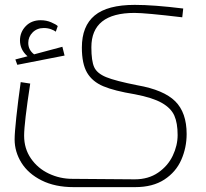

<svg xmlns="http://www.w3.org/2000/svg" viewBox="-20 -520 846 788"><path d="M40 0ZM40 52Q40 26 47 -39.5Q54 -105 65 -183L104 -177Q79 -14 79 37Q79 90 107 130.5Q135 171 180.5 192.5Q226 214 277 214L533 216Q589 216 629 188.5Q669 161 689 119Q709 77 709 34Q709 -15 695.5 -45.5Q682 -76 644.5 -97.5Q607 -119 534 -133Q449 -147 404 -166Q359 -185 337.5 -221.5Q316 -258 316 -325Q316 -413 368.5 -456.5Q421 -500 533 -500Q611 -500 732 -485L728 -449Q577 -467 532 -467Q355 -467 355 -326Q355 -270 366.5 -244.5Q378 -219 415.5 -203.5Q453 -188 544 -170Q652 -151 699 -104.5Q746 -58 746 30Q746 86 724 136Q702 186 654.5 217Q607 248 535 248H282Q206 248 151 220.5Q96 193 68 148Q40 103 40 52ZM245 -292 51 -254 43 -276 93 -289Q62 -316 62 -354Q62 -388 85.5 -412.5Q109 -437 147 -437Q170 -437 190 -428.5Q210 -420 217 -413L209 -390Q203 -395 189.5 -400Q176 -405 160 -405Q132 -405 114 -387Q96 -369 96 -344Q96 -315 120 -297L236 -328Z"/></svg>

Font: Cairo ExtraLight
Style: Regular
Weight: 250
Designer: Mohamed Gaber, the designers of Titillium
Foundry: Kief Type Foundry
Version: Version 2.009; ttfautohint (v1.5.33-1714) -l 8 -r 50 -G 200 